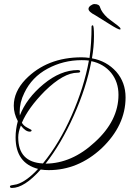

<svg xmlns="http://www.w3.org/2000/svg" viewBox="-20 -819 641 948"><path d="M600 -338Q600 -199 481 -86Q365 21 221 21Q200 21 181 18Q100 109 39 109Q29 109 29 102Q29 98 34 96.5Q39 95 63 91Q112 76 168 15Q57 -14 57 -141Q57 -180 68 -221Q48 -258 48 -297Q48 -366 106 -427Q212 -536 383 -536Q402 -536 422 -533Q432 -606 432 -687Q432 -694 438 -694Q444 -694 444 -641Q444 -588 434 -531Q506 -518 554 -465Q600 -412 600 -338ZM383 -522Q293 -522 215 -480Q137 -438 100 -360Q77 -314 77 -264Q77 -254 78 -249Q111 -334 195 -403.5Q279 -473 364 -473Q376 -473 376 -466.5Q376 -460 363 -460Q294 -460 201 -369Q119 -286 88 -213Q96 -198 116 -188Q136 -178 136 -176Q136 -169 127 -169Q106 -169 83 -199Q70 -167 70 -141Q70 -18 192 -12Q273 -111 334 -249.5Q395 -388 419 -520Q407 -522 383 -522ZM565 -351Q565 -414 529 -459Q492 -504 431 -517Q407 -388 344.5 -248.5Q282 -109 205 -11Q335 -12 448 -117Q565 -223 565 -351ZM561 -693Q575 -682 575 -677.5Q575 -673 573 -673Q563 -673 519 -701Q461 -738 450 -744Q417 -761 417 -775Q417 -784 427.5 -791.5Q438 -799 446 -799Q470 -799 474 -783Q482 -758 510 -732Q514 -728 561 -693Z"/></svg>

Font: Ruthie
Style: Regular
Weight: 400
Designer: Robert E. Leuschke
Foundry: Robert E. Leuschke
Version: Version 1.003